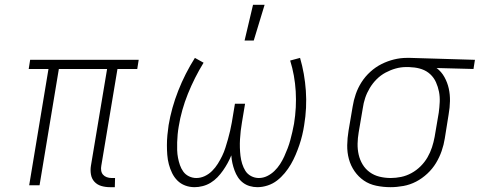

<svg xmlns="http://www.w3.org/2000/svg" viewBox="-20 -768 1990 796"><path d="M436 8Q417 8 400 3Q383 -2 371.5 -14.5Q360 -27 357 -45Q354 -63 357 -81L424 -482H224L144 0H101L181 -482H99L105 -520H555L549 -482H467L400 -81Q398 -71 399.5 -61Q401 -51 407 -44Q413 -37 422.5 -33.5Q432 -30 443 -30H457L456 8Z M787 8Q766 8 747.5 1Q729 -6 715.5 -19.5Q702 -33 693.5 -50.5Q685 -68 680 -87Q675 -106 673.5 -126Q672 -146 672 -166.5Q672 -187 674 -208Q676 -229 679 -249Q691 -321 719 -392Q747 -463 788 -528L824 -508Q786 -446 759 -379Q732 -312 721 -244Q718 -227 716.5 -210.5Q715 -194 714.5 -178Q714 -162 714.5 -145.5Q715 -129 718 -113.5Q721 -98 726 -83.5Q731 -69 740 -56.5Q749 -44 763.5 -37Q778 -30 794 -30Q812 -30 829 -38Q846 -46 859.5 -59.5Q873 -73 883 -89Q893 -105 901 -121.5Q909 -138 914.5 -155.5Q920 -173 925 -190.5Q930 -208 934 -225.5Q938 -243 941 -260L954 -338H996L983 -260Q980 -243 978 -225.5Q976 -208 975 -190.5Q974 -173 974.5 -156Q975 -139 977 -122Q979 -105 984 -89Q989 -73 997.5 -59.5Q1006 -46 1021 -38Q1036 -30 1053 -30Q1071 -30 1087.5 -38Q1104 -46 1117.5 -59Q1131 -72 1141 -87.5Q1151 -103 1158.5 -119.5Q1166 -136 1172.5 -153Q1179 -170 1183.5 -187Q1188 -204 1192 -221Q1196 -238 1199 -255Q1210 -323 1206 -389.5Q1202 -456 1183 -517L1224 -528Q1243 -463 1248 -392Q1253 -321 1241 -249Q1238 -229 1233 -208Q1228 -187 1221 -166.5Q1214 -146 1205.5 -126Q1197 -106 1186 -87Q1175 -68 1160.5 -50.5Q1146 -33 1128.5 -19.5Q1111 -6 1089.5 1Q1068 8 1047 8Q1031 8 1015.5 3.5Q1000 -1 987.5 -10.5Q975 -20 966.5 -33Q958 -46 952.5 -61Q947 -76 943.5 -91.5Q940 -107 939 -124Q932 -107 923.5 -91.5Q915 -76 904.5 -61Q894 -46 881.5 -33Q869 -20 853.5 -10.5Q838 -1 820.5 3.5Q803 8 787 8ZM994 -600 1029 -748H1077L1032 -600Z M1599 8Q1569 8 1540 2Q1511 -4 1488.5 -19.5Q1466 -35 1450 -58Q1434 -81 1426.5 -108.5Q1419 -136 1419.5 -166Q1420 -196 1425 -226L1442 -326Q1446 -352 1455 -378Q1464 -404 1479 -427.5Q1494 -451 1515.5 -470.5Q1537 -490 1562 -502.5Q1587 -515 1613.5 -521.5Q1640 -528 1666 -528H1681L1949 -520L1943 -482L1790 -486Q1810 -471 1822.5 -448.5Q1835 -426 1840.5 -401Q1846 -376 1845.5 -349Q1845 -322 1840 -294L1824 -194Q1820 -168 1811 -142Q1802 -116 1787.5 -92Q1773 -68 1751.5 -48Q1730 -28 1705 -15Q1680 -2 1652.5 3Q1625 8 1599 8ZM1600 -30Q1621 -30 1643 -34.5Q1665 -39 1686 -50.5Q1707 -62 1724 -79Q1741 -96 1752.5 -116Q1764 -136 1771 -157.5Q1778 -179 1782 -201L1799 -301Q1802 -323 1803 -345Q1804 -367 1800 -387.5Q1796 -408 1787.5 -427Q1779 -446 1764 -460Q1749 -474 1729 -481Q1709 -488 1687 -489L1675 -490H1664Q1642 -490 1620.5 -484Q1599 -478 1578.5 -467Q1558 -456 1541.5 -439.5Q1525 -423 1513 -403Q1501 -383 1494 -362Q1487 -341 1484 -319L1467 -219Q1463 -196 1462.5 -172.5Q1462 -149 1467 -127Q1472 -105 1483.5 -86Q1495 -67 1513 -54Q1531 -41 1553.5 -35.5Q1576 -30 1600 -30Z"/></svg>

Font: Iosevka Etoile Extralight
Style: Italic
Weight: 200
Italic angle: -9°
Designer: Belleve Invis
Foundry: Belleve Invis
Version: Version 22.1.2; ttfautohint (v1.8.4)